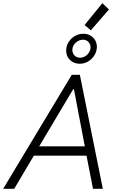

<svg xmlns="http://www.w3.org/2000/svg" viewBox="-51 -1192 741 1212"><path d="M401.9 -719.7H453.1L598.1 0H536.1L495.1 -209.5H162.6L38.6 0H-31.2ZM366.7 -872.6Q366.7 -881.3 368.2 -890.1Q372.6 -915 388.2 -935.3Q403.8 -955.6 426.8 -967.3Q449.7 -979 475.1 -979Q500 -979 519.3 -968Q538.6 -957 549.6 -938.2Q560.5 -919.4 560.5 -896.5Q560.5 -886.2 558.6 -877.9Q553.7 -853.5 538.3 -833.3Q522.9 -813 500.5 -801.3Q478 -789.6 452.6 -789.6Q427.7 -789.6 408.2 -800.5Q388.7 -811.5 377.7 -830.3Q366.7 -849.1 366.7 -872.6ZM520.5 -893.1Q520.5 -913.6 507.1 -927.5Q493.7 -941.4 472.7 -941.4Q456.5 -941.4 440.9 -932.6Q425.3 -923.8 415.5 -908.9Q405.8 -894 405.8 -876.5Q405.8 -856.4 419.2 -842Q432.6 -827.6 454.1 -827.6Q470.2 -827.6 485.6 -836.4Q501 -845.2 510.7 -860.4Q520.5 -875.5 520.5 -893.1ZM482.9 -1034.2 595.2 -1171.9 636.7 -1132.3 522.5 -1000.5ZM484.4 -268.1 415.5 -629.9H411.6L196.3 -268.1Z"/></svg>

Font: Reddit Sans Fudge Light Italic
Style: Regular
Weight: 300
Italic angle: -11.25°
Designer: Stephen Hutchings
Version: Version 1.013